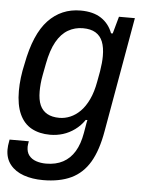

<svg xmlns="http://www.w3.org/2000/svg" viewBox="-52 -580 595 805"><g transform="rotate(5 245.5 -177.0)"><path d="M159 184Q114 184 78 171.5Q42 159 21 133Q0 107 0 69Q0 62 1 52Q2 42 5 27H86Q85 34 84 39.5Q83 45 83 50Q83 73 94 87Q105 101 124 107.5Q143 114 166 114Q207 114 237 98Q267 82 286 50.5Q305 19 313 -28Q316 -43 318 -57Q320 -71 323 -83H316Q299 -58 275.5 -41Q252 -24 226 -16Q200 -8 172 -8Q127 -8 94 -26Q61 -44 43.5 -82.5Q26 -121 26 -180Q26 -207 29.5 -236Q33 -265 40 -295Q64 -422 119 -480Q174 -538 255 -538Q308 -538 341.5 -516Q375 -494 390 -454H397L417 -526H484L399 -44Q385 38 355.5 88Q326 138 277.5 161Q229 184 159 184ZM205 -82Q228 -82 250.5 -91.5Q273 -101 292.5 -120.5Q312 -140 327 -171.5Q342 -203 350 -248Q355 -273 358 -291.5Q361 -310 362.5 -326Q364 -342 364 -356Q364 -392 354.5 -416Q345 -440 324.5 -452.5Q304 -465 271 -465Q237 -465 208.5 -448.5Q180 -432 160 -396.5Q140 -361 129 -303Q124 -277 120 -256Q116 -235 114.5 -218Q113 -201 113 -186Q113 -150 123 -127.5Q133 -105 153.5 -93.5Q174 -82 205 -82Z"/></g></svg>

Font: Archivo SemiCondensed
Style: Italic
Weight: 400
Width: 4
Italic angle: -10°
Designer: Hector Gatti
Foundry: Omnibus-Type
Version: Version 2.001